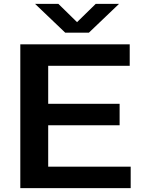

<svg xmlns="http://www.w3.org/2000/svg" viewBox="-20 -968 740 988"><path d="M84.5 0V-740H647.5V-629.5H228V-434H595.5V-323.5H228V-110.5H652.5V0ZM315.5 -800 160.5 -948H280.5L376.5 -854L472.5 -948H592.5L437.5 -800Z"/></svg>

Font: Encode Sans Expanded Expanded SemiBold
Style: Regular
Weight: 600
Width: 7
Designer: Multiple Designers
Foundry: Impallari Type
Version: Version 3.000; ttfautohint (v1.8.3) -l 8 -r 50 -G 200 -x 14 